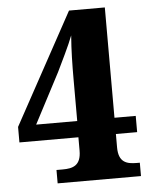

<svg xmlns="http://www.w3.org/2000/svg" viewBox="-52 -757 632 801"><g transform="rotate(-5 264.0 -357.0)"><path d="M157 0H506V-56H493C451 -56 417 -65 417 -128V-184H506V-252H417V-714H267L13 -249V-184H260V-128C260 -65 225 -56 183 -56H157ZM89 -252 199 -462C214 -493 253 -572 267 -610C262 -548 261 -486 261 -428V-252Z"/></g></svg>

Font: Noto Serif Lao SemiCondensed ExtraBold
Style: Regular
Weight: 800
Width: 4
Designer: Monotype Design Team
Foundry: Monotype Imaging Inc.
Version: Version 2.003